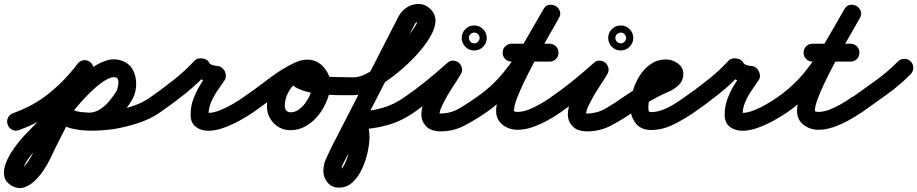

<svg xmlns="http://www.w3.org/2000/svg" viewBox="-65 -605 4615 966"><path d="M32 49Q14 56 -3 48Q-20 40 -26 23Q-33 5 -25 -12Q-17 -29 0 -35Q44 -51 82 -70.5Q120 -90 159 -118Q206 -153 248 -195Q290 -237 325 -284Q325 -284 325 -284Q325 -284 325 -284Q336 -299 354.5 -301.5Q373 -304 388 -293Q403 -282 405.5 -263.5Q408 -245 397 -230Q358 -177 311.5 -130.5Q265 -84 211 -45Q168 -14 124.5 8.5Q81 31 32 49Q32 49 32 49Q32 49 32 49ZM321 -278Q330 -294 347.5 -300Q365 -306 382 -297Q398 -288 404 -270.5Q410 -253 401 -236Q377 -190 354 -142.5Q331 -95 307 -47Q277 15 245.5 76Q214 137 185 199Q173 223 153.5 252.5Q134 282 108.5 306Q83 330 53.5 338.5Q24 347 -7 329Q-37 311 -43 284Q-49 257 -39 226Q-29 195 -10 164.5Q9 134 30 108.5Q51 83 66 68Q118 14 171.5 -38.5Q225 -91 274 -149Q295 -174 326.5 -205Q358 -236 395.5 -262.5Q433 -289 472.5 -301Q512 -313 549 -299Q549 -299 549 -299Q549 -299 549 -299Q549 -299 549 -299Q549 -299 549 -299Q588 -285 605 -250.5Q622 -216 620 -175.5Q618 -135 600 -104Q600 -104 600 -104Q600 -104 600 -104Q578 -65 545 -29Q512 7 471 29.5Q430 52 382 52Q382 52 381 52Q381 52 381 52Q338 51 295.5 41.5Q253 32 223 -2Q210 -16 211 -34.5Q212 -53 226 -65Q240 -78 258.5 -77Q277 -76 289 -62Q305 -45 333.5 -42Q362 -39 383 -38Q383 -38 383 -38Q382 -38 382 -38Q412 -38 439 -55.5Q466 -73 487 -99Q508 -125 522 -148Q522 -148 522 -148Q522 -148 522 -148Q525 -155 528.5 -169.5Q532 -184 530.5 -197.5Q529 -211 519 -215Q519 -215 519 -215Q519 -215 519 -215Q501 -221 475 -207Q449 -193 422 -170Q395 -147 373.5 -124.5Q352 -102 342 -91Q293 -32 238.5 21.5Q184 75 130 130Q108 154 86.5 181.5Q65 209 52 239Q51 242 48.5 251Q46 260 46 260Q44 257 41 254Q38 251 39 251Q40 252 35 251.5Q30 251 32 250Q36 248 36 248Q58 235 75.5 209Q93 183 103 161Q133 98 164.5 36.5Q196 -25 227 -87Q250 -135 273.5 -182.5Q297 -230 321 -278Q321 -278 321 -278Q321 -278 321 -278ZM226 -65Q240 -78 258.5 -77Q277 -76 289 -62Q302 -49 328.5 -43.5Q355 -38 386.5 -37.5Q418 -37 447 -39.5Q476 -42 492 -45Q492 -45 492 -45Q492 -45 492 -45Q539 -51 594.5 -68.5Q650 -86 689 -114Q704 -125 722.5 -121.5Q741 -118 752 -103Q763 -88 759.5 -69.5Q756 -51 741 -40Q693 -6 627.5 15Q562 36 504 45Q504 45 504 45Q504 45 504 45Q473 49 434 51.5Q395 54 355 51Q315 48 280 35.5Q245 23 223 -2Q210 -16 211 -34.5Q212 -53 226 -65Z M741 -40Q725 -29 707 -32.5Q689 -36 678 -51Q667 -67 670.5 -85Q674 -103 689 -114Q747 -154 806.5 -201Q866 -248 914 -300Q920 -307 931 -310Q942 -313 953 -311Q964 -310 973.5 -304.5Q983 -299 987 -290Q992 -281 1006.5 -277Q1021 -273 1030 -273Q1042 -272 1051 -264.5Q1060 -257 1066 -247Q1071 -236 1071.5 -224.5Q1072 -213 1066 -203Q1048 -177 1029 -149Q1010 -121 997 -90.5Q984 -60 984 -27Q984 -25 983 -28Q982 -31 981 -32Q978 -36 975 -37Q972 -38 978 -37Q980 -37 983 -37Q1009 -37 1041.5 -50Q1074 -63 1105 -81Q1136 -99 1157 -114Q1157 -114 1157 -114Q1157 -114 1157 -114Q1172 -124 1190.5 -121Q1209 -118 1220 -103Q1230 -88 1227 -69.5Q1224 -51 1209 -40Q1180 -20 1141 1.5Q1102 23 1060.5 38Q1019 53 983 53Q946 53 920 33Q894 13 894 -27Q894 -71 908.5 -109Q923 -147 945 -182.5Q967 -218 990 -253Q997 -262 1007.5 -252Q1018 -242 1026 -227Q1033 -211 1035 -196.5Q1037 -182 1026 -183Q990 -185 956.5 -201Q923 -217 907 -250Q902 -259 915.5 -261.5Q929 -264 946 -261Q962 -259 974.5 -253Q987 -247 980 -240Q930 -184 866.5 -133.5Q803 -83 741 -40Q741 -40 741 -40Q741 -40 741 -40Z M1146 -51Q1135 -67 1138.5 -85Q1142 -103 1157 -114Q1221 -158 1284.5 -207Q1348 -256 1418 -290Q1418 -290 1418 -290Q1418 -290 1418 -290Q1434 -298 1452 -292Q1470 -286 1478 -269Q1486 -252 1480 -234.5Q1474 -217 1457 -209Q1391 -177 1330 -129.5Q1269 -82 1209 -40Q1193 -29 1175 -32.5Q1157 -36 1146 -51ZM1418 -290Q1435 -298 1452.5 -291.5Q1470 -285 1478 -268Q1486 -251 1479.5 -233.5Q1473 -216 1456 -209Q1417 -191 1392.5 -152.5Q1368 -114 1368 -71Q1368 -58 1375.5 -49Q1383 -40 1397 -40Q1420 -40 1439.5 -54.5Q1459 -69 1474.5 -91.5Q1490 -114 1498.5 -138.5Q1507 -163 1507 -183Q1507 -192 1500 -203.5Q1493 -215 1482 -215Q1479 -215 1473 -213.5Q1467 -212 1470 -215Q1472 -216 1474 -221Q1476 -226 1475 -223Q1475 -223 1475 -223Q1475 -223 1475 -223Q1476 -225 1476 -226Q1476 -234 1472 -241Q1471 -241 1471 -241Q1483 -235 1496 -231.5Q1509 -228 1523 -226Q1570 -219 1618.5 -217.5Q1667 -216 1714 -216Q1714 -216 1714 -216Q1714 -216 1714 -216Q1733 -216 1746 -203Q1759 -190 1759 -171Q1759 -152 1746 -139Q1733 -126 1714 -126Q1697 -126 1663.5 -126Q1630 -126 1589.5 -128Q1549 -130 1508.5 -137Q1468 -144 1437 -158Q1406 -172 1392 -195Q1378 -218 1391 -253Q1391 -253 1391 -253Q1391 -253 1391 -253Q1401 -282 1427.5 -293.5Q1454 -305 1482 -305Q1515 -305 1540.5 -287.5Q1566 -270 1581.5 -242Q1597 -214 1597 -183Q1597 -144 1581.5 -103.5Q1566 -63 1539 -28Q1512 7 1475.5 28.5Q1439 50 1397 50Q1346 50 1312 14.5Q1278 -21 1278 -71Q1278 -117 1295.5 -160Q1313 -203 1345 -237Q1377 -271 1418 -290Q1418 -290 1418 -290Q1418 -290 1418 -290Z M1669 -171Q1669 -190 1682 -203Q1695 -216 1714 -216Q1742 -216 1775 -232.5Q1808 -249 1842 -276Q1876 -303 1907.5 -334Q1939 -365 1964.5 -394.5Q1990 -424 2005 -445Q2009 -451 2016 -461.5Q2023 -472 2029.5 -483Q2036 -494 2036 -501Q2036 -503 2039.5 -499Q2043 -495 2041 -495Q2027 -495 2020 -480Q1936 -316 1851.5 -152Q1767 12 1683 177Q1674 194 1663 215Q1652 236 1652 255Q1652 258 1650 254.5Q1648 251 1644 250Q1643 250 1640.5 249.5Q1638 249 1640 249Q1653 249 1665 228Q1677 207 1685.5 177Q1694 147 1699 120.5Q1704 94 1704 84Q1704 71 1701.5 54.5Q1699 38 1691 27Q1684 17 1684.5 4.5Q1685 -8 1691 -19Q1696 -29 1706 -36.5Q1716 -44 1728 -44Q1792 -44 1853 -60.5Q1914 -77 1967 -114Q1967 -114 1967 -114Q1967 -114 1967 -114Q1982 -125 2000.5 -121.5Q2019 -118 2030 -103Q2041 -88 2037.5 -69.5Q2034 -51 2019 -40Q1955 5 1880.5 25.5Q1806 46 1728 46Q1716 46 1717.5 31.5Q1719 17 1728 1Q1736 -15 1747 -24.5Q1758 -34 1765 -25Q1781 -2 1787.5 27.5Q1794 57 1794 84Q1794 116 1785 159Q1776 202 1757 243.5Q1738 285 1709 312Q1680 339 1640 339Q1605 339 1583.5 314Q1562 289 1562 255Q1562 223 1575.5 193.5Q1589 164 1603 135Q1687 -29 1771.5 -193Q1856 -357 1940 -522Q1955 -550 1981.5 -567.5Q2008 -585 2041 -585Q2074 -585 2100 -560Q2126 -535 2126 -501Q2126 -469 2104.5 -429Q2083 -389 2047 -347Q2011 -305 1966.5 -265.5Q1922 -226 1876 -194.5Q1830 -163 1787.5 -144.5Q1745 -126 1714 -126Q1695 -126 1682 -139Q1669 -152 1669 -171Z M2019 -40Q2003 -29 1985 -32.5Q1967 -36 1956 -51Q1945 -67 1948.5 -85Q1952 -103 1967 -114Q2024 -153 2079 -197.5Q2134 -242 2185 -288Q2199 -301 2215.5 -300Q2232 -299 2244 -289Q2255 -279 2259 -263.5Q2263 -248 2253 -231Q2232 -196 2209 -161.5Q2186 -127 2167 -89Q2161 -78 2156 -66.5Q2151 -55 2148 -43Q2147 -40 2146.5 -34Q2146 -28 2146 -28Q2144 -27 2139.5 -30.5Q2135 -34 2152 -34Q2202 -34 2246.5 -60Q2291 -86 2330 -114Q2330 -114 2330 -114Q2330 -114 2330 -114Q2345 -125 2363.5 -121.5Q2382 -118 2393 -103Q2404 -88 2400.5 -69.5Q2397 -51 2382 -40Q2330 -4 2273.5 26Q2217 56 2152 56Q2130 56 2109.5 49.5Q2089 43 2075 26Q2055 3 2055 -28Q2055 -59 2068.5 -93.5Q2082 -128 2102 -162Q2122 -196 2142.5 -226.5Q2163 -257 2177 -279Q2187 -295 2204 -293Q2221 -291 2235 -279Q2249 -268 2254 -251Q2259 -234 2245 -222Q2192 -174 2135 -127.5Q2078 -81 2019 -40Q2019 -40 2019 -40Q2019 -40 2019 -40ZM2317 -441Q2313 -440 2309 -438Q2295 -431 2294 -416Q2294 -415 2294 -414Q2294 -414 2294 -413Q2294 -412 2294 -410Q2295 -406 2297 -402Q2304 -388 2319 -387Q2320 -387 2321 -387Q2322 -387 2323 -387Q2338 -388 2345 -402Q2347 -406 2348 -410Q2348 -412 2348 -413Q2348 -414 2348 -414Q2348 -414 2348 -415Q2348 -416 2348 -418Q2347 -422 2345 -426Q2338 -440 2323 -441Q2322 -441 2321 -441Q2321 -441 2320 -441Q2319 -441 2317 -441ZM2258 -414Q2258 -440 2276.5 -458.5Q2295 -477 2321 -477Q2347 -477 2365.5 -458.5Q2384 -440 2384 -414Q2384 -388 2365.5 -369.5Q2347 -351 2321 -351Q2295 -351 2276.5 -369.5Q2258 -388 2258 -414Z M2382 -40Q2366 -29 2348 -32.5Q2330 -36 2319 -51Q2308 -67 2311.5 -85Q2315 -103 2330 -114Q2411 -170 2469 -241.5Q2527 -313 2574 -393.5Q2621 -474 2669 -558Q2680 -578 2697.5 -580.5Q2715 -583 2730 -575Q2745 -567 2751.5 -550Q2758 -533 2747 -514Q2736 -494 2715.5 -458.5Q2695 -423 2669.5 -378Q2644 -333 2618 -284Q2592 -235 2570 -189Q2548 -143 2534.5 -106.5Q2521 -70 2521 -48Q2521 -44 2528 -43Q2535 -42 2538 -42Q2566 -42 2596 -54Q2626 -66 2654.5 -82.5Q2683 -99 2704 -114Q2719 -125 2737.5 -121.5Q2756 -118 2767 -103Q2778 -88 2774.5 -69.5Q2771 -51 2756 -40Q2726 -19 2689.5 1Q2653 21 2614.5 34.5Q2576 48 2538 48Q2496 48 2463.5 22.5Q2431 -3 2431 -48Q2431 -83 2450 -135.5Q2469 -188 2498.5 -248.5Q2528 -309 2561 -368.5Q2594 -428 2623 -478Q2652 -528 2669 -558Q2680 -578 2697.5 -580.5Q2715 -583 2730 -575Q2745 -567 2751.5 -550Q2758 -533 2747 -514Q2696 -423 2645 -337.5Q2594 -252 2531.5 -176.5Q2469 -101 2382 -40Q2382 -40 2382 -40Q2382 -40 2382 -40ZM2509 -295Q2490 -295 2477 -308Q2464 -321 2464 -340Q2464 -359 2477 -372Q2490 -385 2509 -385Q2557 -385 2604.5 -385Q2652 -385 2700 -385Q2700 -385 2700 -385Q2700 -385 2700 -385Q2719 -385 2732 -372Q2745 -359 2745 -340Q2745 -321 2732 -308Q2719 -295 2700 -295Q2652 -295 2604.5 -295Q2557 -295 2509 -295Q2509 -295 2509 -295Q2509 -295 2509 -295Z M2756 -40Q2740 -29 2722 -32.5Q2704 -36 2693 -51Q2682 -67 2685.5 -85Q2689 -103 2704 -114Q2761 -153 2816 -197.5Q2871 -242 2922 -288Q2936 -301 2952.5 -300Q2969 -299 2981 -289Q2992 -279 2996 -263.5Q3000 -248 2990 -231Q2969 -196 2946 -161.5Q2923 -127 2904 -89Q2898 -78 2893 -66.5Q2888 -55 2885 -43Q2884 -40 2883.5 -34Q2883 -28 2883 -28Q2881 -27 2876.5 -30.5Q2872 -34 2889 -34Q2939 -34 2983.5 -60Q3028 -86 3067 -114Q3067 -114 3067 -114Q3067 -114 3067 -114Q3082 -125 3100.5 -121.5Q3119 -118 3130 -103Q3141 -88 3137.5 -69.5Q3134 -51 3119 -40Q3067 -4 3010.5 26Q2954 56 2889 56Q2867 56 2846.5 49.5Q2826 43 2812 26Q2792 3 2792 -28Q2792 -59 2805.5 -93.5Q2819 -128 2839 -162Q2859 -196 2879.5 -226.5Q2900 -257 2914 -279Q2924 -295 2941 -293Q2958 -291 2972 -279Q2986 -268 2991 -251Q2996 -234 2982 -222Q2929 -174 2872 -127.5Q2815 -81 2756 -40Q2756 -40 2756 -40Q2756 -40 2756 -40ZM3054 -441Q3050 -440 3046 -438Q3032 -431 3031 -416Q3031 -415 3031 -414Q3031 -414 3031 -413Q3031 -412 3031 -410Q3032 -406 3034 -402Q3041 -388 3056 -387Q3057 -387 3058 -387Q3059 -387 3060 -387Q3075 -388 3082 -402Q3084 -406 3085 -410Q3085 -412 3085 -413Q3085 -414 3085 -414Q3085 -414 3085 -415Q3085 -416 3085 -418Q3084 -422 3082 -426Q3075 -440 3060 -441Q3059 -441 3058 -441Q3058 -441 3057 -441Q3056 -441 3054 -441ZM2995 -414Q2995 -440 3013.5 -458.5Q3032 -477 3058 -477Q3084 -477 3102.5 -458.5Q3121 -440 3121 -414Q3121 -388 3102.5 -369.5Q3084 -351 3058 -351Q3032 -351 3013.5 -369.5Q2995 -388 2995 -414Z M3119 -40Q3103 -29 3085 -32.5Q3067 -36 3056 -51Q3045 -67 3048.5 -85Q3052 -103 3067 -114Q3112 -145 3158 -172Q3204 -199 3253 -223Q3256 -224 3264 -229Q3272 -234 3279 -237.5Q3286 -241 3285 -239Q3284 -237 3283.5 -234Q3283 -231 3283 -232Q3283 -232 3283 -230.5Q3283 -229 3284 -226Q3286 -218 3289 -217Q3292 -216 3286 -216Q3264 -216 3247.5 -199.5Q3231 -183 3219.5 -158.5Q3208 -134 3202.5 -108.5Q3197 -83 3197 -66Q3197 -56 3198 -48.5Q3199 -41 3211 -41Q3239 -41 3269 -52.5Q3299 -64 3326.5 -81Q3354 -98 3376 -114Q3391 -125 3409.5 -121.5Q3428 -118 3439 -103Q3450 -88 3446.5 -69.5Q3443 -51 3428 -40Q3382 -8 3325.5 20.5Q3269 49 3211 49Q3160 49 3133.5 15.5Q3107 -18 3107 -66Q3107 -103 3118.5 -145Q3130 -187 3153 -223.5Q3176 -260 3209.5 -283Q3243 -306 3286 -306Q3317 -306 3345 -286Q3373 -266 3373 -232Q3373 -201 3351 -178Q3330 -157 3298.5 -143.5Q3267 -130 3241 -116Q3209 -99 3178.5 -80Q3148 -61 3119 -40Q3119 -40 3119 -40Q3119 -40 3119 -40Z M3428 -40Q3412 -29 3394 -32.5Q3376 -36 3365 -51Q3354 -67 3357.5 -85Q3361 -103 3376 -114Q3434 -154 3493.5 -201Q3553 -248 3601 -300Q3607 -307 3618 -310Q3629 -313 3640 -311Q3651 -310 3660.5 -304.5Q3670 -299 3674 -290Q3679 -281 3693.5 -277Q3708 -273 3717 -273Q3729 -272 3738 -264.5Q3747 -257 3753 -247Q3758 -236 3758.5 -224.5Q3759 -213 3753 -203Q3735 -177 3716 -149Q3697 -121 3684 -90.5Q3671 -60 3671 -27Q3671 -25 3670 -28Q3669 -31 3668 -32Q3665 -36 3662 -37Q3659 -38 3665 -37Q3667 -37 3670 -37Q3696 -37 3728.5 -50Q3761 -63 3792 -81Q3823 -99 3844 -114Q3844 -114 3844 -114Q3844 -114 3844 -114Q3859 -124 3877.5 -121Q3896 -118 3907 -103Q3917 -88 3914 -69.5Q3911 -51 3896 -40Q3867 -20 3828 1.5Q3789 23 3747.5 38Q3706 53 3670 53Q3633 53 3607 33Q3581 13 3581 -27Q3581 -71 3595.5 -109Q3610 -147 3632 -182.5Q3654 -218 3677 -253Q3684 -262 3694.5 -252Q3705 -242 3713 -227Q3720 -211 3722 -196.5Q3724 -182 3713 -183Q3677 -185 3643.5 -201Q3610 -217 3594 -250Q3589 -259 3602.5 -261.5Q3616 -264 3633 -261Q3649 -259 3661.5 -253Q3674 -247 3667 -240Q3617 -184 3553.5 -133.5Q3490 -83 3428 -40Q3428 -40 3428 -40Q3428 -40 3428 -40Z M3896 -40Q3880 -29 3862 -32.5Q3844 -36 3833 -51Q3822 -67 3825.5 -85Q3829 -103 3844 -114Q3925 -170 3983 -241.5Q4041 -313 4088 -393.5Q4135 -474 4183 -558Q4194 -578 4211.5 -580.5Q4229 -583 4244 -575Q4259 -567 4265.5 -550Q4272 -533 4261 -514Q4250 -494 4229.5 -458.5Q4209 -423 4183.5 -378Q4158 -333 4132 -284Q4106 -235 4084 -189Q4062 -143 4048.5 -106.5Q4035 -70 4035 -48Q4035 -44 4042 -43Q4049 -42 4052 -42Q4080 -42 4110 -54Q4140 -66 4168.5 -82.5Q4197 -99 4218 -114Q4233 -125 4251.5 -121.5Q4270 -118 4281 -103Q4292 -88 4288.5 -69.5Q4285 -51 4270 -40Q4240 -19 4203.5 1Q4167 21 4128.5 34.5Q4090 48 4052 48Q4010 48 3977.5 22.5Q3945 -3 3945 -48Q3945 -83 3964 -135.5Q3983 -188 4012.5 -248.5Q4042 -309 4075 -368.5Q4108 -428 4137 -478Q4166 -528 4183 -558Q4194 -578 4211.5 -580.5Q4229 -583 4244 -575Q4259 -567 4265.5 -550Q4272 -533 4261 -514Q4210 -423 4159 -337.5Q4108 -252 4045.5 -176.5Q3983 -101 3896 -40Q3896 -40 3896 -40Q3896 -40 3896 -40ZM4023 -295Q4004 -295 3991 -308Q3978 -321 3978 -340Q3978 -359 3991 -372Q4004 -385 4023 -385Q4071 -385 4118.5 -385Q4166 -385 4214 -385Q4214 -385 4214 -385Q4214 -385 4214 -385Q4233 -385 4246 -372Q4259 -359 4259 -340Q4259 -321 4246 -308Q4233 -295 4214 -295Q4166 -295 4118.5 -295Q4071 -295 4023 -295Q4023 -295 4023 -295Q4023 -295 4023 -295Z M4207 -50Q4197 -65 4200 -83.5Q4203 -102 4218 -112Q4278 -155 4339.5 -199Q4401 -243 4453 -296Q4453 -296 4453 -296Q4453 -296 4453 -296Q4466 -309 4484.5 -309Q4503 -309 4517 -296Q4530 -283 4530 -264.5Q4530 -246 4517 -232Q4463 -177 4398 -130.5Q4333 -84 4270 -39Q4255 -28 4236.5 -31Q4218 -34 4207 -50Z"/></svg>

Font: FRB American Cursive Black
Style: Bold Italic
Weight: 900
Italic angle: -25°
Version: Version 2.0;Modular Font Editor K font №1